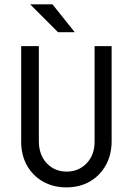

<svg xmlns="http://www.w3.org/2000/svg" viewBox="-20 -832 596 861"><path d="M277.8 8.3Q218.8 8.3 172.9 -17.7Q127.1 -43.8 101 -89.9Q75 -136.1 75 -196.5Q75 -196.5 75 -625Q75 -625 154.2 -625Q154.2 -625 154.2 -199.3Q154.2 -137.5 189.6 -100Q225 -62.5 279.2 -62.5Q332.6 -62.5 368.4 -99.7Q404.2 -136.8 404.2 -196.5Q404.2 -196.5 404.2 -625Q404.2 -625 480.6 -625Q480.6 -625 480.6 -199.3Q480.6 -138.2 454.5 -91.3Q428.5 -44.4 383 -18.1Q337.5 8.3 277.8 8.3ZM240.3 -687.5 115.3 -812.5H215.3L315.3 -687.5Z"/></svg>

Font: co2trust
Style: Regular
Weight: 400
Designer: Kristian Moeller
Foundry: Dicotype
Version: Version 1.000